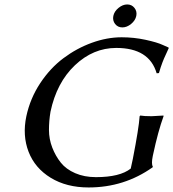

<svg xmlns="http://www.w3.org/2000/svg" viewBox="-20 -824 770 854"><path d="M491.9 -717.5Q480 -732.9 484.1 -753.2Q488.3 -773.4 507.1 -788.8Q525.9 -804.2 545.9 -804.2Q565.9 -804.2 578.1 -788.8Q590.3 -773.4 586.2 -753.2Q582 -732.9 563.2 -717.5Q544.4 -702.1 524.2 -702.1Q503.9 -702.1 491.9 -717.5ZM570.8 -117.2Q597.7 -254.9 601.1 -307.1L604 -310.1Q620.6 -307.1 654.3 -307.1Q654.3 -307.1 707 -310.1L707.5 -307.1Q683.1 -240.2 661.1 -137.2L659.7 -130.9Q652.3 -95.2 659.7 -83L659.2 -80.1Q532.7 9.8 374 9.8Q275.9 9.8 205.6 -33.2Q135.3 -76.2 107.2 -148.7Q79.1 -221.2 97.2 -307.1Q114.3 -386.7 158.9 -454.1Q203.6 -521.5 262.5 -565.4Q321.3 -609.4 388.7 -633.8Q456.1 -658.2 521 -658.2Q575.2 -658.2 627.2 -647Q679.2 -635.7 704.1 -624L729.5 -612.8L730.5 -609.9Q726.6 -600.6 719.2 -585Q711.9 -569.3 709.5 -563.7Q707 -558.1 702.6 -546.6Q698.2 -535.2 694.8 -524.7Q691.4 -514.2 687 -499L676.8 -498Q644 -610.8 497.1 -610.8Q394.5 -610.8 313.2 -533.7Q231.9 -456.5 204.6 -327.1Q197.8 -286.6 197.8 -246.1Q197.8 -205.6 212.4 -167.7Q227.1 -129.9 250.5 -100.6Q273.9 -71.3 314.5 -53.7Q355 -36.1 406.7 -36.1Q513.2 -36.1 561.5 -74.2Z"/></svg>

Font: Linux Biolinum O
Style: Italic
Weight: 400
Italic angle: -12°
Designer: Philipp H. Poll
Foundry: Philipp H. Poll
Version: Version 1.1.3